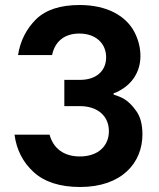

<svg xmlns="http://www.w3.org/2000/svg" viewBox="-20 -738 636 767"><path d="M300 9C468 9 549 -89 549 -201C549 -240 541 -272 524 -295C491 -342 462 -351 434 -360V-366C439 -366 450 -371 468 -382C503 -403 541 -447 541 -514C541 -547 533 -579 517 -610C484 -673 410 -718 298 -718C221 -718 163 -699 124 -661C85 -622 61 -575 52 -518H188C199 -571 236 -604 297 -604C361 -604 404 -566 404 -509C404 -452 361 -419 301 -419H237V-314H300C367 -314 415 -277 415 -214C415 -155 372 -113 299 -113C235 -113 193 -145 178 -200H38C46 -139 72 -89 115 -50C158 -11 220 9 300 9Z"/></svg>

Font: Be Vietnam
Style: Bold
Weight: 700
Designer: Gabriel Lam
Foundry: TypeRant
Version: Version 4.000